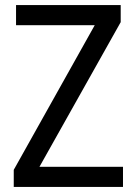

<svg xmlns="http://www.w3.org/2000/svg" viewBox="-20 -785 535 754"><path d="M463 -51H34V-118L352 -686H43V-765H454V-698L135 -130H463Z"/></svg>

Font: Noto Sans Tamil UI SemiCondensed
Style: Regular
Weight: 400
Width: 4
Designer: Jelle Bosma - Monotype Design Team
Foundry: Monotype Imaging Inc.
Version: Version 2.004; ttfautohint (v1.8.4.7-5d5b)